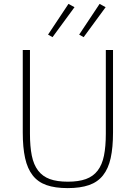

<svg xmlns="http://www.w3.org/2000/svg" viewBox="-20 -955 698 987"><path d="M134 -698V-268Q134 -202 143.5 -155Q153 -108 176 -78Q199 -48 236 -34.5Q273 -21 329 -21Q384 -21 421.5 -34.5Q459 -48 482 -78Q505 -108 514.5 -155Q524 -202 524 -268V-698H561V-274Q561 -197 549 -142.5Q537 -88 509.5 -53.5Q482 -19 437.5 -3.5Q393 12 328 12Q263 12 219 -3.5Q175 -19 148 -53.5Q121 -88 109 -142.5Q97 -197 97 -274V-698ZM250 -764 227 -777 332 -935 363 -918ZM410 -764 387 -777 492 -935 523 -918Z"/></svg>

Font: IBM Plex Sans ExtLt
Style: Regular
Weight: 200
Designer: Mike Abbink, Paul van der Laan, Pieter van Rosmalen
Foundry: Bold Monday
Version: Version 3.005